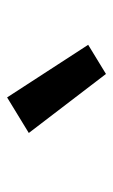

<svg xmlns="http://www.w3.org/2000/svg" viewBox="91 -943 318 540"><g transform="rotate(-90 250.0 -673.0)"><path d="M312 -534 146 -751 246 -812 394 -584Z"/></g></svg>

Font: Iosevka Curly
Style: Bold Italic
Weight: 700
Italic angle: -9°
Monospace: yes
Designer: Belleve Invis
Foundry: Belleve Invis
Version: Version 22.1.2; ttfautohint (v1.8.4)